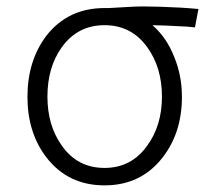

<svg xmlns="http://www.w3.org/2000/svg" viewBox="-20 -556 665 591"><path d="M301.8 -531.2Q189.5 -531.2 123 -446.3Q64.5 -369.1 64.5 -257.8Q64.5 -147.5 123 -71.3Q189.5 14.6 301.8 14.6Q414.1 14.6 480.5 -71.3Q540 -147.5 540 -257.8Q540 -323.2 516.6 -379.9Q493.2 -440.4 449.2 -478.5Q495.1 -477.5 524.4 -475.6Q557.6 -474.6 580.1 -471.7L590.8 -528.3Q540 -533.2 474.6 -535.2Q414.1 -537.1 385.7 -535.2L314.5 -531.2ZM301.8 -478.5Q384.8 -478.5 433.6 -410.2Q478.5 -347.7 478.5 -258.8Q478.5 -169.9 433.6 -108.4Q384.8 -39.1 301.8 -39.1Q217.8 -39.1 169.9 -108.4Q126 -169.9 126 -258.8Q126 -348.6 169.9 -410.2Q218.8 -478.5 301.8 -478.5Z"/></svg>

Font: Dotum
Style: Regular
Weight: 400
Version: Version 2.21